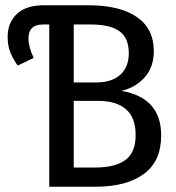

<svg xmlns="http://www.w3.org/2000/svg" viewBox="-20 -709 670 729"><path d="M592 -195Q592 -96 525.5 -48Q459 0 343 0H167V-616H143Q88 -616 88 -563Q88 -531 108 -489L47 -460Q29 -486 19 -511Q9 -536 9 -569Q9 -623 44 -656Q79 -689 146 -689H316Q435 -689 499.5 -644.5Q564 -600 564 -515Q564 -455 530 -416Q496 -377 441 -364Q592 -338 592 -195ZM260 -616V-396H345Q404 -396 436.5 -425Q469 -454 469 -507Q469 -565 433.5 -590.5Q398 -616 325 -616ZM495 -196Q495 -263 458 -294.5Q421 -326 353 -326H260V-73H343Q417 -73 456 -101.5Q495 -130 495 -196Z"/></svg>

Font: Fira Sans Condensed
Style: Regular
Weight: 400
Width: 3
Designer: bBox Type GmbH & Carrois Corporate GbR & Edenspiekermann AG
Foundry: bBox Type GmbH & Carrois Corporate GbR & Edenspiekermann AG
Version: Version 4.301